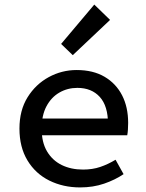

<svg xmlns="http://www.w3.org/2000/svg" viewBox="-20 -807 640 839"><path d="M330 12Q256 12 195.5 -18Q135 -48 100 -106Q65 -164 65 -245Q65 -325 100.5 -382Q136 -439 193 -470Q250 -501 315 -501Q387 -501 437 -471.5Q487 -442 513.5 -390.5Q540 -339 540 -270Q540 -255 539 -240.5Q538 -226 536 -216H134V-289H474L452 -265Q452 -344 416 -383.5Q380 -423 318 -423Q275 -423 239.5 -402.5Q204 -382 183 -342.5Q162 -303 162 -245Q162 -185 185.5 -145.5Q209 -106 249.5 -86Q290 -66 343 -66Q384 -66 418 -77.5Q452 -89 485 -109L520 -46Q483 -21 435 -4.5Q387 12 330 12ZM298 -566 247 -615 392 -787 461 -720Z"/></svg>

Font: Source Code Pro ExtraLight Medium
Style: Regular
Weight: 500
Monospace: yes
Version: Version 1.018;hotconv 1.0.116;makeotfexe 2.5.65601